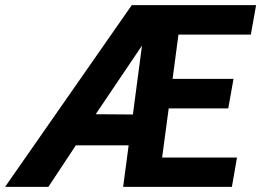

<svg xmlns="http://www.w3.org/2000/svg" viewBox="-74 -731 1022 751"><path d="M833 0H407.7L429.2 -162.6H222.7L115.2 0H-54.2L441.4 -710.9H927.7L907.2 -595.7H624L601.1 -422.4H839.4L818.8 -307.1H585.9L560.1 -114.7H853ZM300.3 -284.2 445.8 -283.2 481.4 -552.7Z"/></svg>

Font: TypoPRO Roboto
Style: Bold Italic
Weight: 700
Italic angle: -12°
Designer: Google
Version: Version 2.136; 2016